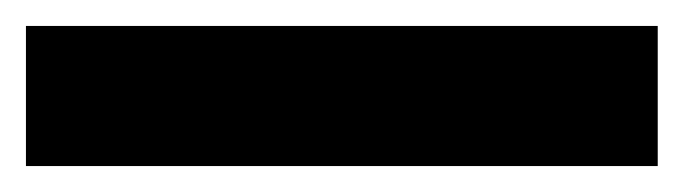

<svg xmlns="http://www.w3.org/2000/svg" viewBox="-22 -888 527 148"><path d="M485 -760V-868H-2V-760Z"/></svg>

Font: Noto Sans Armenian ExtraCondensed ExtraBold
Style: Regular
Weight: 800
Width: 2
Designer: Monotype Design Team
Foundry: Monotype Imaging Inc.
Version: Version 2.008